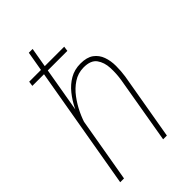

<svg xmlns="http://www.w3.org/2000/svg" viewBox="-224 -836 922 922"><g transform="rotate(-45 237.0 -375.0)"><path d="M181.6 -750 52.2 0H26.4L155.8 -750ZM103 -309.1 96.7 -338.4Q106.9 -370.6 124 -405.5Q141.1 -440.4 165.3 -470.7Q189.5 -501 221.4 -519.5Q253.4 -538.1 294.4 -538.1Q337.4 -538.1 361.8 -520.3Q386.2 -502.4 396.7 -473.1Q407.2 -443.8 407.2 -409.2Q407.2 -374.5 402.3 -341.8L343.3 0H317.9L376.5 -342.3Q382.8 -380.9 381.1 -420.7Q379.4 -460.4 359.9 -487.5Q340.3 -514.6 291 -514.2Q252.9 -513.7 222.2 -493.4Q191.4 -473.1 168 -441.9Q144.5 -410.6 127.9 -375.5Q111.3 -340.3 103 -309.1ZM296.4 -650.4 293 -625.5H55.2L58.6 -650.4Z"/></g></svg>

Font: Roboto Condensed Thin
Style: Italic
Weight: 250
Italic angle: -12°
Designer: Christian Robertson
Foundry: Google
Version: Version 3.008; 2023